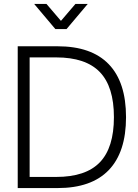

<svg xmlns="http://www.w3.org/2000/svg" viewBox="-20 -955 702 975"><path d="M216 -935 289.5 -849 363 -935H425.5L318 -807.5H261L153.5 -935ZM70 0V-720H272.5Q444.5 -720 532.2 -629Q620 -538 620 -360Q620 -182.5 532.2 -91.2Q444.5 0 272.5 0ZM130.5 -56.5H265.5Q415.5 -56.5 487 -130.8Q558.5 -205 558.5 -360Q558.5 -515 486.8 -589.2Q415 -663.5 265.5 -663.5H130.5Z"/></svg>

Font: Vela Sans Light
Style: Regular
Weight: 300
Designer: Principal design: Mikhail Sharanda - project Manrope.
Design modification: Ravid Balaliev
Foundry: Mikhail Sharanda
Version: Version 1.001